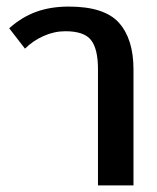

<svg xmlns="http://www.w3.org/2000/svg" viewBox="-20 -564 479 584"><path d="M278 -354Q278 -415 257 -442Q236 -469 179 -469Q145 -469 112.5 -454.5Q80 -440 56 -416L8 -478Q46 -512 90 -528Q134 -544 189 -544Q298 -544 342 -494.5Q386 -445 386 -353V0H278Z"/></svg>

Font: Pridi
Style: Regular
Weight: 400
Designer: Katatrad Team
Foundry: CadsonDemak
Version: Version 1.001